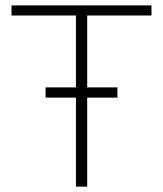

<svg xmlns="http://www.w3.org/2000/svg" viewBox="-20 -696 608 716"><path d="M305.2 -638.2V-370.1H418V-332H305.2V0H263.2V-332H149.9V-370.1H263.2V-638.2H22.9V-675.8H544.9V-638.2Z"/></svg>

Font: Clear Sans Thin
Style: Regular
Weight: 250
Foundry: Intel Corporation
Version: Version 1.00